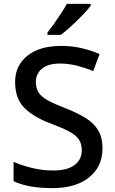

<svg xmlns="http://www.w3.org/2000/svg" viewBox="-20 -961 593 991"><path d="M509 -195Q509 -101 440 -45.5Q371 10 250 10Q124 10 50 -26V-126Q89 -108 143.5 -94.5Q198 -81 254 -81Q327 -81 364.5 -109Q402 -137 402 -186Q402 -218 387.5 -240.5Q373 -263 337.5 -282Q302 -301 240 -324Q151 -358 104.5 -405.5Q58 -453 58 -538Q58 -596 88 -638Q118 -680 170.5 -702Q223 -724 293 -724Q353 -724 403 -712Q453 -700 494 -682L461 -594Q423 -610 379 -621.5Q335 -633 290 -633Q228 -633 196.5 -606.5Q165 -580 165 -538Q165 -505 179.5 -483Q194 -461 227.5 -442.5Q261 -424 319 -402Q380 -378 422.5 -351.5Q465 -325 487 -288Q509 -251 509 -195ZM448 -931Q434 -912 406.5 -883.5Q379 -855 348.5 -827Q318 -799 294 -781H225V-793Q240 -812 258.5 -838Q277 -864 295 -891.5Q313 -919 325 -941H448Z"/></svg>

Font: Noto Sans Syriac Medium
Style: Regular
Weight: 500
Designer: Patrick Giasson and the Monotype Design Team
Foundry: Monotype Imaging Inc.
Version: Version 3.000; ttfautohint (v1.8.4.7-5d5b)